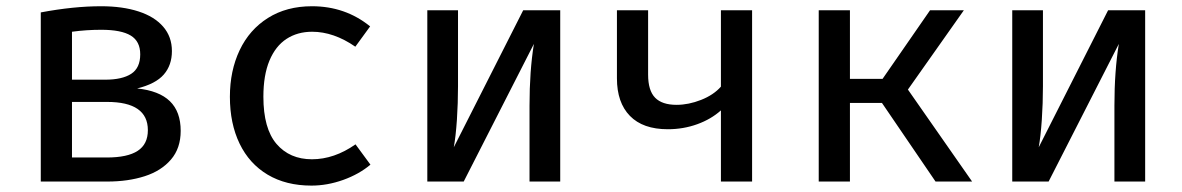

<svg xmlns="http://www.w3.org/2000/svg" viewBox="-20 -573 3732 606"><path d="M550.3 -160Q550.3 -105.1 519.7 -69.5Q489.2 -33.8 436.9 -16.9Q384.6 0 319 0H108.7V-533.8Q212.3 -553.3 299 -553.3Q366.7 -553.3 417.2 -536.9Q467.7 -520.5 495.1 -488.7Q522.6 -456.9 522.6 -411.8Q522.6 -367.2 496.9 -337.7Q471.3 -308.2 412.8 -293.8Q482.1 -286.7 516.2 -253.6Q550.3 -220.5 550.3 -160ZM207.2 -472.8V-321.5H311.8Q365.6 -321.5 394.1 -340Q422.6 -358.5 422.6 -401.5Q422.6 -442.6 392.6 -460.8Q362.6 -479 299.5 -479Q252.8 -479 207.2 -472.8ZM316.9 -75.9Q382.6 -75.9 414.6 -96.9Q446.7 -117.9 446.7 -162.1Q446.7 -251.3 317.9 -251.3H207.2V-75.9Z M1102.1 -117.4 1149.2 -53.3Q1113.3 -23.1 1063.1 -5.1Q1012.8 12.8 963.1 12.8Q882.6 12.8 824.6 -21.8Q766.7 -56.4 736.2 -119.7Q705.6 -183.1 705.6 -267.7Q705.6 -349.7 736.4 -414.6Q767.2 -479.5 825.9 -516.4Q884.6 -553.3 964.6 -553.3Q1069.7 -553.3 1148.2 -489.7L1101.5 -425.6Q1033.3 -472.8 965.1 -472.8Q919 -472.8 884.4 -450.3Q849.7 -427.7 830.5 -381.8Q811.3 -335.9 811.3 -267.7Q811.3 -167.2 852.8 -118.7Q894.4 -70.3 964.6 -70.3Q1034.9 -70.3 1102.1 -117.4Z M1748.2 -540.5V0H1651.3V-240Q1651.3 -348.7 1665.1 -434.4L1443.6 0H1328.7V-540.5H1425.6V-301Q1425.6 -247.2 1422.1 -194.6Q1418.5 -142.1 1412.3 -108.2L1631.3 -540.5Z M2353.8 -540.5V0H2255.4V-224.6Q2224.6 -196.9 2180.8 -181Q2136.9 -165.1 2087.7 -165.1Q2009.2 -165.1 1968.2 -207.2Q1927.2 -249.2 1927.2 -325.6V-540.5H2025.6V-337.4Q2025.6 -287.2 2047.7 -264.6Q2069.7 -242.1 2115.4 -242.1Q2153.3 -242.1 2192.8 -257.7Q2232.3 -273.3 2255.4 -299.5V-540.5Z M2662.6 0H2564.1V-540.5H2662.6V-324.1H2765.6L2915.4 -540.5H3022.1L2845.6 -290.3L3048.2 0H2932.8L2763.6 -248.2H2662.6Z M3594.4 -540.5V0H3497.4V-240Q3497.4 -348.7 3511.3 -434.4L3289.7 0H3174.9V-540.5H3271.8V-301Q3271.8 -247.2 3268.2 -194.6Q3264.6 -142.1 3258.5 -108.2L3477.4 -540.5Z"/></svg>

Font: Fira Code Fixed Retina
Style: Regular
Weight: 450
Monospace: yes
Designer: Carrois Corporate, Edenspiekermann AG, Nikita Prokopov
Foundry: Carrois Corporate, Edenspiekermann AG, Nikita Prokopov
Version: Version 5.002